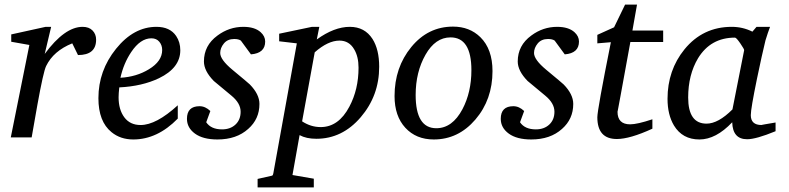

<svg xmlns="http://www.w3.org/2000/svg" viewBox="-20 -599 3438 837"><path d="M399 -426Q399 -359 320 -359L295 -410Q213 -377 181 -311Q169 -286 143 -142Q130 -71 118 0H27L108 -403L29 -417V-449L179 -482H203L175 -364Q262 -482 340 -482Q368 -482 383.5 -466Q399 -450 399 -426Z M766 -380Q766 -303 673 -258Q600 -223 500 -218Q497 -191 497 -175Q497 -121 522 -87.5Q547 -54 593 -54Q661 -54 755 -140V-82Q666 9 561 9Q505 9 466 -23Q409 -69 409 -171Q409 -291 486 -386.5Q563 -482 662 -482Q721 -482 748 -442Q766 -415 766 -380ZM687 -381Q687 -402 674.5 -417Q662 -432 640 -432Q592 -432 552 -372Q519 -323 505 -260Q575 -264 629 -297Q687 -332 687 -381Z M1136 -418Q1136 -367 1074 -362L1030 -422Q1020 -429 1001 -429Q972 -429 956 -409.5Q940 -390 940 -368Q940 -339 993 -295Q1063 -237 1069 -231Q1111 -188 1111 -146Q1111 -80 1062 -37Q1011 9 928 9Q865 9 830 -16.5Q795 -42 795 -81Q795 -136 850 -136Q875 -136 897 -115L879 -66Q900 -35 948 -35Q984 -35 1006.5 -56Q1029 -77 1029 -112Q1029 -149 989 -182Q915 -244 912 -246Q869 -290 869 -331Q869 -401 928 -444Q979 -482 1041 -482Q1090 -482 1116 -459Q1136 -441 1136 -418Z M1633 -308Q1633 -182 1552.5 -88Q1472 6 1359 6Q1315 6 1286 -10L1255 164L1348 180V218H1103V181L1165 167Q1170 167 1172 154L1274 -410L1197 -419V-452L1340 -482H1372L1361 -427Q1437 -482 1505 -482Q1570 -482 1604 -429Q1633 -383 1633 -308ZM1543 -304Q1543 -352 1524 -384Q1502 -422 1460 -422Q1410 -422 1352 -371L1297 -70Q1335 -45 1378 -45Q1456 -45 1503 -134Q1543 -209 1543 -304Z M2127 -289Q2127 -165 2052.5 -78Q1978 9 1871 9Q1794 9 1747 -42Q1700 -93 1700 -180Q1700 -305 1773 -394Q1846 -483 1955 -483Q2027 -483 2074 -437Q2127 -385 2127 -289ZM2035 -293Q2035 -436 1944 -436Q1878 -436 1835 -360.5Q1792 -285 1792 -185Q1792 -40 1882 -40Q1952 -40 1996 -123Q2035 -197 2035 -293Z M2504 -418Q2504 -367 2442 -362L2398 -422Q2388 -429 2369 -429Q2340 -429 2324 -409.5Q2308 -390 2308 -368Q2308 -339 2361 -295Q2431 -237 2437 -231Q2479 -188 2479 -146Q2479 -80 2430 -37Q2379 9 2296 9Q2233 9 2198 -16.5Q2163 -42 2163 -81Q2163 -136 2218 -136Q2243 -136 2265 -115L2247 -66Q2268 -35 2316 -35Q2352 -35 2374.5 -56Q2397 -77 2397 -112Q2397 -149 2357 -182Q2283 -244 2280 -246Q2237 -290 2237 -331Q2237 -401 2296 -444Q2347 -482 2409 -482Q2458 -482 2484 -459Q2504 -441 2504 -418Z M2871 -416H2728Q2672 -108 2672 -112Q2672 -57 2727 -57Q2758 -57 2824 -79V-38Q2726 7 2669 7Q2584 7 2584 -88Q2584 -120 2643 -415L2584 -410V-447L2657 -480L2705 -579H2757L2737 -466H2871Z M3361 -27Q3276 8 3237 8Q3174 8 3172 -66Q3101 9 3029 9Q2955 9 2918 -52Q2890 -99 2890 -168Q2890 -293 2964 -384Q3044 -482 3170 -482Q3218 -482 3260 -461L3278 -482H3337Q3328 -459 3317 -423Q3302 -362 3280 -256Q3253 -125 3253 -97Q3253 -54 3300 -54Q3295 -54 3361 -65ZM3224 -380Q3225 -384 3207.5 -409.5Q3190 -435 3184 -435Q3078 -435 3023 -345Q2980 -273 2980 -174Q2980 -60 3060 -60Q3111 -60 3173 -122Z"/></svg>

Font: Apparatus SIL
Style: Italic
Weight: 400
Italic angle: -11°
Version: Version 1.0